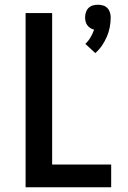

<svg xmlns="http://www.w3.org/2000/svg" viewBox="-20 -790 540 810"><path d="M382 -566 340 -605Q353 -617 362 -632.5Q371 -648 377 -665Q368 -667 360.5 -672Q353 -677 348 -684Q343 -691 341 -699.5Q339 -708 339 -717Q339 -728 342.5 -738.5Q346 -749 353.5 -756.5Q361 -764 371.5 -767Q382 -770 393 -770Q404 -770 414.5 -767Q425 -764 432.5 -756.5Q440 -749 443.5 -738.5Q447 -728 447 -717Q447 -696 443 -675Q439 -654 430.5 -634.5Q422 -615 410 -597.5Q398 -580 382 -566ZM88 0V-735H200V-96H449V0Z"/></svg>

Font: Iosevka SS08 Regular
Style: Bold
Weight: 700
Monospace: yes
Designer: Belleve Invis
Foundry: Belleve Invis
Version: Version 16.3.4; ttfautohint (v1.8.4)